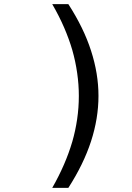

<svg xmlns="http://www.w3.org/2000/svg" viewBox="-20 -779 642 931"><path d="M233.4 131.8Q297.9 19 330.6 -92.3Q345.7 -144.5 354 -200.7Q362.3 -256.8 362.3 -314Q362.3 -368.7 354.2 -425Q346.2 -481.4 330.6 -536.1Q315.4 -588.4 291.3 -644.5Q267.1 -700.7 233.4 -758.8H311.5Q386.2 -643.1 421.4 -533.2Q457.5 -421.9 457.5 -314Q457.5 -205.1 421.4 -93.8Q385.3 17.1 311.5 131.8H233.4Z"/></svg>

Font: Hack
Style: Regular
Weight: 400
Monospace: yes
Designer: Christopher Simpkins
Foundry: Christopher Simpkins
Version: Version 2.019; ttfautohint (v1.4.1) -l 4 -r 80 -G 350 -x 0 -